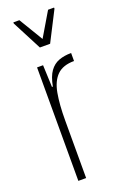

<svg xmlns="http://www.w3.org/2000/svg" viewBox="-142 -767 518 811"><g transform="rotate(-20 117.0 -361.5)"><path d="M62 0V-510H89L93 -411H97Q105 -454 121.5 -477Q138 -500 162.5 -509Q187 -518 218 -518V-482Q168 -482 141.5 -456Q115 -430 106 -380Q97 -330 97 -259V0ZM102 -585 33 -718V-723H60L125 -615L189 -723H216V-718L148 -585Z"/></g></svg>

Font: Saira ExtraCondensed Thin
Style: Regular
Weight: 250
Width: 2
Designer: Hector Gatti with collaboration of the Omnibus-Type team
Foundry: Omnibus-Type
Version: Version 1.101